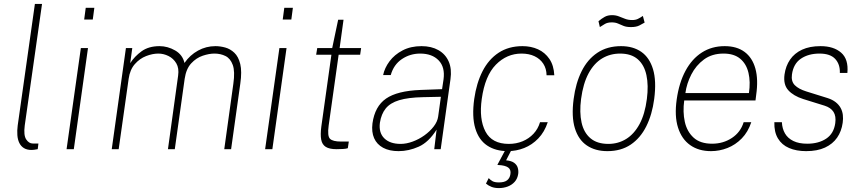

<svg xmlns="http://www.w3.org/2000/svg" viewBox="-20 -763 4400 982"><path d="M141.5 4Q118 4 102.5 -5.5Q87 -15 78.8 -32Q70.5 -49 68.8 -71.8Q67 -94.5 70.5 -121L158.5 -743H195L106.5 -121Q100 -71 114 -50Q128 -29 147.5 -29H176.5L173 0Q163.5 2 154.8 3Q146 4 141.5 4Z M320.5 0 393.5 -517H430L357.5 0ZM410.5 -663 418.5 -723H462.5L454.5 -663Z M551.5 0 624 -517H656.5L646 -440Q668 -474.5 704.2 -500.8Q740.5 -527 796 -527Q837.5 -527 875.8 -505Q914 -483 923.5 -441Q951.5 -481.5 992.8 -504.2Q1034 -527 1082 -527Q1106 -527 1131.8 -520Q1157.5 -513 1178.5 -493.2Q1199.5 -473.5 1208.8 -435.5Q1218 -397.5 1209 -335L1162 0H1127L1173.5 -335Q1182.5 -397.5 1170.5 -430.8Q1158.5 -464 1133.2 -476.5Q1108 -489 1077 -489Q1049.5 -489 1016.8 -478Q984 -467 958 -439Q932 -411 924.5 -360L874 0H839L891 -376Q896.5 -414 881.8 -439Q867 -464 841.8 -476.5Q816.5 -489 790 -489Q760 -489 727.2 -476.2Q694.5 -463.5 669.5 -435Q644.5 -406.5 638 -360L587 0Z M1336 0 1409 -517H1445.5L1373 0ZM1426 -663 1434 -723H1478L1470 -663Z M1701 0Q1665 0 1646.2 -11.8Q1627.5 -23.5 1622.8 -49Q1618 -74.5 1623.5 -116L1675 -483H1597L1602.5 -517H1679L1709.5 -662H1737L1717 -517H1827L1822 -483H1712L1661 -121Q1653.5 -67 1668 -53Q1682.5 -39 1724 -39H1764L1759 -5Q1750.5 -2 1734.5 -1Q1718.5 0 1701 0Z M2018.5 10Q1971.5 10 1939.5 -7.2Q1907.5 -24.5 1893.5 -56.2Q1879.5 -88 1885 -132Q1897 -219 1954.5 -258.8Q2012 -298.5 2131 -303L2241 -307L2248.5 -357Q2257 -419.5 2223.5 -454.2Q2190 -489 2129 -489Q2077.5 -489 2035.5 -460.8Q1993.5 -432.5 1978.5 -379H1939.5Q1947 -415.5 1972.2 -449.5Q1997.5 -483.5 2039 -505.2Q2080.5 -527 2136 -527Q2186.5 -527 2222.5 -506.5Q2258.5 -486 2275 -448.2Q2291.5 -410.5 2284 -358L2234 0H2201L2213 -100Q2172.5 -35.5 2121.5 -12.8Q2070.5 10 2018.5 10ZM2029 -27Q2058.5 -27 2090.5 -38.8Q2122.5 -50.5 2150.8 -70.8Q2179 -91 2198.2 -116Q2217.5 -141 2221 -167L2235 -268L2143.5 -266Q2067.5 -264.5 2021.5 -250.5Q1975.5 -236.5 1952.8 -208.2Q1930 -180 1923 -135Q1916.5 -84 1945.5 -55.5Q1974.5 -27 2029 -27Z M2531.5 199Q2510.5 199 2494.5 193Q2478.5 187 2465.5 176L2479.5 148Q2488 157.5 2499.2 163.8Q2510.5 170 2531.5 170Q2560 170 2573.8 159Q2587.5 148 2590.5 128Q2594.5 104.5 2578.8 93.5Q2563 82.5 2528.5 81Q2525 81 2524.5 79.8Q2524 78.5 2525.5 77L2569.5 -5H2600.5L2568.5 57Q2596 59.5 2610 70Q2624 80.5 2628.2 95.5Q2632.5 110.5 2630.5 126Q2627 150.5 2612.5 166.8Q2598 183 2576.8 191Q2555.5 199 2531.5 199ZM2577 10Q2514.5 10 2471.5 -18.8Q2428.5 -47.5 2410.8 -106.8Q2393 -166 2405.5 -257Q2417 -338 2448 -398.8Q2479 -459.5 2530.2 -493.2Q2581.5 -527 2652.5 -527Q2696 -527 2731.8 -510.8Q2767.5 -494.5 2790 -461.5Q2812.5 -428.5 2815 -378H2775.5Q2775 -412 2758.8 -437Q2742.5 -462 2714 -475.5Q2685.5 -489 2647.5 -489Q2572 -489 2516.2 -432.2Q2460.5 -375.5 2444 -257Q2429.5 -154 2462.8 -90.5Q2496 -27 2582.5 -27Q2620.5 -27 2653 -40.5Q2685.5 -54 2708.8 -79Q2732 -104 2742 -138H2781.5Q2765 -88 2733.2 -55Q2701.5 -22 2661 -6Q2620.5 10 2577 10Z M3086.5 10Q3024.5 10 2981.5 -19Q2938.5 -48 2920.2 -107.2Q2902 -166.5 2914 -257Q2924.5 -338 2954.8 -398.8Q2985 -459.5 3035.5 -493.2Q3086 -527 3156.5 -527Q3218 -527 3260 -497.8Q3302 -468.5 3320 -408.8Q3338 -349 3326 -257Q3315.5 -177 3285.5 -117Q3255.5 -57 3206 -23.5Q3156.5 10 3086.5 10ZM3091.5 -27Q3141.5 -27 3182.2 -52Q3223 -77 3250.8 -128Q3278.5 -179 3288.5 -257Q3297.5 -326.5 3286.2 -378.8Q3275 -431 3241.8 -460Q3208.5 -489 3151.5 -489Q3100.5 -489 3059.2 -464Q3018 -439 2990.2 -387.5Q2962.5 -336 2952 -257Q2943 -188 2954.5 -136.2Q2966 -84.5 3000 -55.8Q3034 -27 3091.5 -27ZM3048 -624.5 3041 -654.5Q3057 -668 3072.8 -676.8Q3088.5 -685.5 3110 -685.5Q3129.5 -685.5 3145.2 -679.2Q3161 -673 3177 -666.8Q3193 -660.5 3213 -660.5Q3230.5 -660.5 3242.2 -666.2Q3254 -672 3268 -681.5L3277 -647.5Q3266.5 -641 3250.2 -632.8Q3234 -624.5 3207 -624.5Q3184 -624.5 3169.2 -630.5Q3154.5 -636.5 3141 -642.5Q3127.5 -648.5 3109 -648.5Q3086.5 -648.5 3073 -640Q3059.5 -631.5 3048 -624.5Z M3616.5 10Q3553.5 10 3510 -20.8Q3466.5 -51.5 3447.8 -110.5Q3429 -169.5 3441 -254Q3453 -339.5 3486 -400.8Q3519 -462 3569.8 -494.5Q3620.5 -527 3686.5 -527Q3748.5 -527 3788.2 -497.5Q3828 -468 3843.5 -412.2Q3859 -356.5 3847.5 -277L3844 -249H3479.5Q3471.5 -190.5 3482.5 -140.2Q3493.5 -90 3527.5 -59Q3561.5 -28 3622 -28Q3679 -28 3723.5 -57.5Q3768 -87 3783.5 -138H3822.5Q3806 -88 3773.8 -55Q3741.5 -22 3700.5 -6Q3659.5 10 3616.5 10ZM3485.5 -287H3810.5Q3819 -344.5 3808.2 -390.2Q3797.5 -436 3766 -462.5Q3734.5 -489 3680.5 -489Q3621.5 -489 3580.5 -458.8Q3539.5 -428.5 3515.8 -382Q3492 -335.5 3485.5 -287Z M4103 10Q4053 10 4015.8 -6Q3978.5 -22 3958.8 -55Q3939 -88 3940.5 -138H3979Q3980.5 -105 3995 -80.2Q4009.5 -55.5 4037.8 -41.8Q4066 -28 4108.5 -28Q4166.5 -28 4205.5 -53.8Q4244.5 -79.5 4252 -133Q4257 -169 4243 -190.8Q4229 -212.5 4197.5 -222.5L4088 -256.5Q4038 -272.5 4011.8 -301.5Q3985.5 -330.5 3992.5 -382Q3998.5 -425.5 4020.8 -458Q4043 -490.5 4082 -508.8Q4121 -527 4176.5 -527Q4244 -527 4282.2 -493.5Q4320.5 -460 4314 -390H4275.5Q4277 -434.5 4251.5 -461.8Q4226 -489 4171.5 -489Q4115 -489 4076.5 -463Q4038 -437 4030.5 -382Q4025.5 -347 4045.2 -327.2Q4065 -307.5 4103.5 -295.5L4212.5 -261.5Q4237.5 -253.5 4254 -240.5Q4270.5 -227.5 4279.5 -211Q4288.5 -194.5 4290.8 -175Q4293 -155.5 4290 -135Q4284 -91.5 4261.5 -59Q4239 -26.5 4199.5 -8.2Q4160 10 4103 10Z"/></svg>

Font: Public Sans Thin
Style: Italic
Weight: 100
Italic angle: -8°
Designer: The Public Sans project authors (U.S. Web Design System). Libre Franklin designed by Pablo Impallari and Rodrigo Fuenzal
Version: Version 2.000